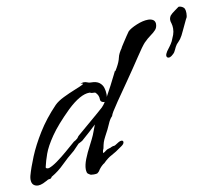

<svg xmlns="http://www.w3.org/2000/svg" viewBox="-89 -707 908 803"><g transform="rotate(-10 364.5 -305.0)"><path d="M11 12Q-1 12 -9 5Q-17 -2 -17 -18Q-17 -21 -16.5 -25Q-16 -29 -15 -33Q-6 -66 12.5 -111Q31 -156 62.5 -207Q94 -258 141 -307Q155 -321 180.5 -333.5Q206 -346 230 -355.5Q254 -365 264.5 -370.5Q275 -376 259 -376H258Q261 -377 265 -378.5Q269 -380 273 -380Q281 -380 287.5 -377Q294 -374 301 -374H302Q326 -374 338 -364.5Q350 -355 354 -341.5Q358 -328 358 -316Q358 -313 358 -309.5Q358 -306 357 -303Q369 -324 380.5 -346.5Q392 -369 400.5 -386Q409 -403 410 -405V-404Q410 -400 414 -407.5Q418 -415 419 -416Q432 -439 435.5 -456Q439 -473 455 -495H454Q457 -500 465.5 -513Q474 -526 482.5 -539Q491 -552 495 -557Q506 -568 533.5 -579.5Q561 -591 583 -591Q595 -591 603.5 -586Q612 -581 613 -569Q613 -553 604.5 -543.5Q596 -534 582.5 -524.5Q569 -515 553 -499Q541 -486 514 -445Q487 -404 451 -352Q416 -302 398 -275.5Q380 -249 373.5 -238Q367 -227 365 -220L364 -219Q354 -209 346 -189.5Q338 -170 323 -143Q315 -128 312 -118.5Q309 -109 306 -93Q302 -86 301.5 -79Q301 -72 303 -75Q303 -74 309 -78Q315 -82 320 -86Q322 -87 328.5 -89Q335 -91 336 -91L337 -92Q346 -96 349 -96H351Q353 -96 357 -98Q361 -100 373 -108Q380 -112 385 -112Q393 -112 393 -105Q393 -97 381 -89Q352 -68 335 -59.5Q318 -51 299 -32L298 -31Q296 -31 288.5 -24Q281 -17 280 -15Q276 -11 273 -5.5Q270 0 264 4H265Q261 6 256.5 6.5Q252 7 248 7Q234 7 231 4Q229 2 225.5 0.5Q222 -1 220 -6Q218 -14 218 -20Q218 -38 227.5 -62.5Q237 -87 253 -117Q266 -142 272 -156Q278 -170 281 -179.5Q284 -189 288 -198Q274 -185 259 -171Q244 -157 224 -140Q221 -138 215 -135Q209 -132 207 -131L182 -105Q151 -80 127 -56Q103 -32 74 -15V-16Q73 -15 71.5 -12.5Q70 -10 67 -8V-7Q63 -6 60 -6Q57 -6 55 -5Q49 -1 43 1.5Q37 4 32 7Q20 12 11 12ZM60 -52Q63 -51 68 -52Q83 -57 104.5 -72.5Q126 -88 147.5 -106.5Q169 -125 184 -138Q189 -143 193.5 -145Q198 -147 201 -150Q206 -153 208.5 -157.5Q211 -162 215 -165Q251 -196 273 -214.5Q295 -233 307.5 -244Q320 -255 329 -263Q332 -266 336.5 -271.5Q341 -277 345 -284H342Q337 -284 332 -287.5Q327 -291 327 -298Q327 -308 323.5 -315Q320 -322 315 -327Q314 -329 310 -329.5Q306 -330 301 -330H300Q297 -330 294 -331.5Q291 -333 288 -333Q250 -333 194 -280Q137 -224 109 -183Q81 -142 70.5 -112.5Q60 -83 55 -60Q54 -55 55 -54Q56 -53 60 -52ZM635 -422Q632 -425 632 -429Q632 -436 639 -447Q644 -454 652 -464.5Q660 -475 665 -485Q671 -498 675.5 -510.5Q680 -523 680 -537Q680 -549 677 -559Q674 -567 674 -574Q674 -583 680 -592Q687 -600 700 -609Q713 -618 718 -622H722Q727 -622 734 -618Q741 -614 743 -609Q746 -602 746 -590Q746 -584 745 -577.5Q744 -571 740 -566Q728 -542 718.5 -520.5Q709 -499 701 -488Q698 -484 692 -477.5Q686 -471 684 -469Q677 -459 672.5 -448Q668 -437 661 -431Q645 -415 635 -422Z"/></g></svg>

Font: Vujahday Script
Style: Regular
Weight: 400
Designer: Robert E. Leuschke
Foundry: Robert E. Leuschke
Version: Version 1.010; ttfautohint (v1.8.3)